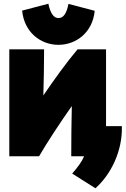

<svg xmlns="http://www.w3.org/2000/svg" viewBox="-20 -815 675 1032"><path d="M363 25C363 -38 364 -190 366 -245C304 -157 234 -51 190 25H30V-550H217C217 -489 215 -352 213 -302C271 -387 336 -478 397 -550H550V-137H635C639 -4 577 122 493 197L368 118C399 83 422 50 432 25ZM294 -574C199 -574 110 -641 99 -758L240 -795C251 -741 270 -718 294 -718C319 -718 337 -738 348 -794L489 -757C478 -640 389 -574 294 -574Z"/></svg>

Font: Repo Black
Style: Regular
Weight: 900
Designer: Stefan Peev
Foundry: Context Ltd
Version: Version 1.502